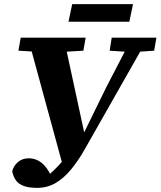

<svg xmlns="http://www.w3.org/2000/svg" viewBox="-20 -839 776 928"><path d="M39 -11Q45 -37 66.5 -55.5Q88 -74 119 -74Q153 -74 180.5 -52.5Q208 -31 227 12L180 23L210 11Q226 -2 244.5 -20Q263 -38 283 -61.5Q303 -85 321 -114Q339 -143 354 -177H376L494 -418L618 -657H696L391 -120Q359 -63 323.5 -20Q288 23 248 46Q208 69 159 69Q119 69 94 59.5Q69 50 56.5 32Q44 14 39 -11ZM69 -594 80 -657H394L383 -594L264 -587H189ZM510 -594 520 -657H736L725 -594L638 -588H602ZM286 -30 115 -657H288L391 -180ZM311 -734 329 -819H623L605 -734Z"/></svg>

Font: Source Serif 4
Style: Bold Italic
Weight: 700
Italic angle: -12°
Designer: Frank Grießhammer
Foundry: Adobe Systems Incorporated
Version: Version 4.004;hotconv 1.0.116;makeotfexe 2.5.65601